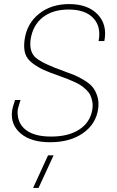

<svg xmlns="http://www.w3.org/2000/svg" viewBox="-20 -691 578 946"><path d="M227.1 9.8Q133.3 9.8 82.8 -32.7Q32.2 -75.2 39.1 -141.1Q41.5 -162.1 54.2 -198.2H81.1Q67.4 -156.2 66.9 -145Q64 -85.4 106.2 -51.8Q148.4 -18.1 231.9 -18.1Q317.9 -18.1 371.6 -53.5Q425.3 -88.9 435.1 -152.8Q438 -173.3 434.6 -191.4Q431.2 -209.5 424.6 -222.9Q418 -236.3 404.5 -249Q391.1 -261.7 379.2 -269.8Q367.2 -277.8 347.2 -287.1Q327.1 -296.4 313.7 -301.5Q300.3 -306.6 277.8 -314.9Q224.1 -333.5 196 -346.2Q168 -358.9 140.1 -379.6Q112.3 -400.4 104 -428Q95.7 -455.6 101.1 -495.1Q112.3 -575.2 172.1 -623Q231.9 -670.9 320.8 -670.9Q412.6 -670.9 461.2 -620.1Q509.8 -569.3 494.1 -488.8H465.8Q479.5 -559.1 439.9 -601.6Q400.4 -644 317.9 -644Q239.7 -644 190.7 -605.5Q141.6 -566.9 130.9 -497.1Q122.6 -434.6 157.2 -405.8Q191.9 -377 293.9 -340.8Q326.7 -329.1 346.4 -321Q366.2 -313 393.8 -296.4Q421.4 -279.8 436 -262.2Q450.7 -244.6 459.5 -216.8Q468.3 -189 463.9 -155.8Q453.1 -79.6 388.9 -34.9Q324.7 9.8 227.1 9.8ZM143.1 234.9 216.8 74.2H244.1L169.9 234.9Z"/></svg>

Font: Human Sans ExtraLight
Style: Italic
Weight: 200
Italic angle: -8°
Designer: Tim Radville
Foundry: Continuum
Version: Version 1.000;FEAKit 1.0